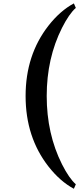

<svg xmlns="http://www.w3.org/2000/svg" viewBox="-20 -740 499 1146"><path d="M258.8 -167Q258.8 59.1 350.1 240.7Q392.6 324.7 432.6 359.9L420.9 386.7Q338.9 342.8 269 253.4Q132.8 78.6 132.8 -167Q132.8 -411.6 269 -586.4Q338.9 -675.8 420.9 -719.7L432.6 -692.9Q392.6 -657.7 350.1 -573.7Q258.8 -392.1 258.8 -167Z"/></svg>

Font: Amiri
Style: Bold Slanted
Weight: 700
Italic angle: 9°
Designer: Khaled Hosny
Version: Version 000.107